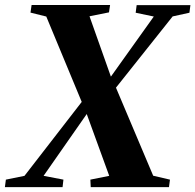

<svg xmlns="http://www.w3.org/2000/svg" viewBox="-46 -764 798 784"><path d="M-26 0 -22 -30.5 54 -46 301 -365 396 -436 582 -696.5 508 -712 512 -743H731.5L727.5 -712L659 -697L416 -391.5L321.5 -317.5L132 -46L213 -30.5L209.5 0ZM324.5 0 323 -30.5 400 -46 304.5 -308.5 289.5 -343.5 143 -696.5 78.5 -712.5 83 -743.5H403.5L399 -713.5L319.5 -697.5L409.5 -443.5L425 -412L579.5 -46.5L648 -30.5L644 0Z"/></svg>

Font: Merriweather 96pt ExtraBold
Style: Italic
Weight: 800
Italic angle: -7.8°
Version: Version 2.101